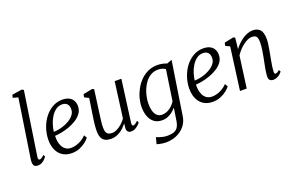

<svg xmlns="http://www.w3.org/2000/svg" viewBox="-118 -1319 3203 2067"><g transform="rotate(-20 1483.0 -285.0)"><path d="M132.5 -78.5Q130 -61.5 134.5 -52.8Q139 -44 146 -44Q156 -44 168.5 -51Q181 -58 199 -77L212 -55.5Q208 -48 194.2 -32.5Q180.5 -17 158.5 -3.5Q136.5 10 106.5 10Q89.5 10 77.8 4Q66 -2 60 -15.5Q54 -29 54.5 -50.5Q54.5 -54 55 -60Q55.5 -66 56.2 -72.5Q57 -79 57.5 -84L159.5 -751.5L100 -768L108.5 -800.5L224 -818L242.5 -806Z M703.5 -92Q689.5 -72 659.8 -48.2Q630 -24.5 588.8 -7.2Q547.5 10 499.5 10Q446.5 10 409 -9Q371.5 -28 348.5 -60Q325.5 -92 315.2 -131.8Q305 -171.5 306 -212.5Q307.5 -282.5 329.8 -346.2Q352 -410 390.8 -459.5Q429.5 -509 481 -538Q532.5 -567 593 -567Q639.5 -567 670 -551.2Q700.5 -535.5 715.5 -507.8Q730.5 -480 730.5 -445.5Q730.5 -399 705.5 -363.8Q680.5 -328.5 640 -303Q599.5 -277.5 553 -261Q506.5 -244.5 463 -236.2Q419.5 -228 389.5 -227.5Q387 -198.5 391.8 -166.8Q396.5 -135 410.2 -107.5Q424 -80 448.8 -63Q473.5 -46 511 -46Q538.5 -46 568.2 -54.5Q598 -63 627.8 -80.5Q657.5 -98 684.5 -125.5ZM574.5 -520Q534 -520 501.8 -496.2Q469.5 -472.5 446.2 -435Q423 -397.5 409.2 -354.2Q395.5 -311 391.5 -272Q424 -273 459.8 -280.5Q495.5 -288 529.2 -302.2Q563 -316.5 590.8 -336.2Q618.5 -356 634.8 -381.8Q651 -407.5 651 -438.5Q651 -479 630.5 -499.5Q610 -520 574.5 -520Z M947 10Q911 10 884.2 -2Q857.5 -14 842.5 -42.8Q827.5 -71.5 827.5 -122.5Q827.5 -140 828.8 -160.8Q830 -181.5 832.8 -204.8Q835.5 -228 838.5 -251.2Q841.5 -274.5 845 -295.5L874 -485.5L824.5 -509.5L830.5 -544L937.5 -565L956.5 -555L920.5 -291.5Q918 -270.5 915.2 -250.2Q912.5 -230 910 -211Q907.5 -192 906 -173Q904.5 -154 904.5 -135.5Q904.5 -98.5 913.8 -79.2Q923 -60 939.8 -53Q956.5 -46 979 -46Q1007.5 -46 1037.8 -61.8Q1068 -77.5 1094.8 -102Q1121.5 -126.5 1139.5 -153L1193.5 -561H1270L1206 -80Q1203.5 -61.5 1207.5 -52.8Q1211.5 -44 1219 -44Q1229 -44 1242 -52Q1255 -60 1273 -77.5L1285 -55Q1281 -48.5 1265.5 -33Q1250 -17.5 1227 -4.2Q1204 9 1176.5 9Q1149.5 9 1137 -9Q1124.5 -27 1129.5 -57Q1129.5 -58.5 1130 -62.8Q1130.5 -67 1131.2 -72.8Q1132 -78.5 1132.5 -84.5Q1133 -90.5 1133.5 -95.5L1132.5 -96.5Q1117 -77 1097.5 -57.8Q1078 -38.5 1054.5 -23.2Q1031 -8 1004 1Q977 10 947 10Z M1754 38Q1746 96 1718.2 136.2Q1690.5 176.5 1652.5 201.2Q1614.5 226 1572.8 237.2Q1531 248.5 1494 248.5Q1472.5 248.5 1451.2 245.8Q1430 243 1412.5 239Q1395 235 1385 231L1404.5 157Q1417.5 163 1437.2 169.8Q1457 176.5 1480.8 181.2Q1504.5 186 1529.5 186Q1574 186 1603.2 175Q1632.5 164 1649.2 137.2Q1666 110.5 1673 64L1694.5 -76.5Q1678 -55 1653.5 -35.2Q1629 -15.5 1598.5 -2.8Q1568 10 1532.5 10Q1477 10 1441.2 -17.2Q1405.5 -44.5 1387.8 -92Q1370 -139.5 1370 -200Q1370 -246 1383.2 -296.8Q1396.5 -347.5 1422.5 -395.5Q1448.5 -443.5 1486.5 -482.5Q1524.5 -521.5 1574 -544.2Q1623.5 -567 1684 -567Q1713 -567 1741.5 -560.8Q1770 -554.5 1790 -546L1847.5 -567ZM1756.5 -493.5Q1739.5 -507 1717.5 -512.8Q1695.5 -518.5 1672.5 -518.5Q1627.5 -518.5 1591.8 -498.5Q1556 -478.5 1529.8 -445Q1503.5 -411.5 1486 -370.5Q1468.5 -329.5 1460 -286.8Q1451.5 -244 1451.5 -206Q1451.5 -168.5 1457.8 -139.2Q1464 -110 1476.5 -89.2Q1489 -68.5 1507 -57.8Q1525 -47 1548 -47Q1585 -47 1615.5 -61.8Q1646 -76.5 1668.8 -99Q1691.5 -121.5 1704.5 -144.5Z M2317.5 -92Q2303.5 -72 2273.8 -48.2Q2244 -24.5 2202.8 -7.2Q2161.5 10 2113.5 10Q2060.5 10 2023 -9Q1985.5 -28 1962.5 -60Q1939.5 -92 1929.2 -131.8Q1919 -171.5 1920 -212.5Q1921.5 -282.5 1943.8 -346.2Q1966 -410 2004.8 -459.5Q2043.5 -509 2095 -538Q2146.5 -567 2207 -567Q2253.5 -567 2284 -551.2Q2314.5 -535.5 2329.5 -507.8Q2344.5 -480 2344.5 -445.5Q2344.5 -399 2319.5 -363.8Q2294.5 -328.5 2254 -303Q2213.5 -277.5 2167 -261Q2120.5 -244.5 2077 -236.2Q2033.5 -228 2003.5 -227.5Q2001 -198.5 2005.8 -166.8Q2010.5 -135 2024.2 -107.5Q2038 -80 2062.8 -63Q2087.5 -46 2125 -46Q2152.5 -46 2182.2 -54.5Q2212 -63 2241.8 -80.5Q2271.5 -98 2298.5 -125.5ZM2188.5 -520Q2148 -520 2115.8 -496.2Q2083.5 -472.5 2060.2 -435Q2037 -397.5 2023.2 -354.2Q2009.5 -311 2005.5 -272Q2038 -273 2073.8 -280.5Q2109.5 -288 2143.2 -302.2Q2177 -316.5 2204.8 -336.2Q2232.5 -356 2248.8 -381.8Q2265 -407.5 2265 -438.5Q2265 -479 2244.5 -499.5Q2224 -520 2188.5 -520Z M2559 -430.5Q2579.5 -458 2604.8 -482.8Q2630 -507.5 2658.2 -526.5Q2686.5 -545.5 2716.2 -556.2Q2746 -567 2776 -567Q2827.5 -567 2857.5 -535.8Q2887.5 -504.5 2887.5 -424Q2887.5 -400 2883 -369Q2878.5 -338 2872.8 -306Q2867 -274 2862 -246.5Q2857.5 -221.5 2851.8 -191.8Q2846 -162 2841.5 -132.2Q2837 -102.5 2836 -78Q2835.5 -61.5 2838.2 -52.8Q2841 -44 2847.5 -44Q2857.5 -44 2869.2 -50Q2881 -56 2895.5 -69.5L2907.5 -47Q2904.5 -41.5 2890 -27.5Q2875.5 -13.5 2853.8 -1.8Q2832 10 2805.5 10Q2789 10 2776.8 4Q2764.5 -2 2758.2 -14.8Q2752 -27.5 2753 -48.5Q2754 -65.5 2756.5 -87Q2759 -108.5 2763.2 -132Q2767.5 -155.5 2772.2 -178.8Q2777 -202 2781 -222.5Q2785 -244.5 2789.8 -269Q2794.5 -293.5 2798.5 -319.2Q2802.5 -345 2805.2 -370.2Q2808 -395.5 2808 -418Q2808 -451 2801.5 -469.5Q2795 -488 2780.8 -495.8Q2766.5 -503.5 2741.5 -503.5Q2719.5 -503.5 2694 -492.2Q2668.5 -481 2642.5 -461.2Q2616.5 -441.5 2592.8 -415.8Q2569 -390 2551 -361.5L2502 0H2425L2490 -487.5L2441.5 -510.5L2448.5 -545.5L2553.5 -567L2573 -557Z"/></g></svg>

Font: Merriweather 20pt Light
Style: Italic
Weight: 300
Italic angle: -7.8°
Version: Version 2.101